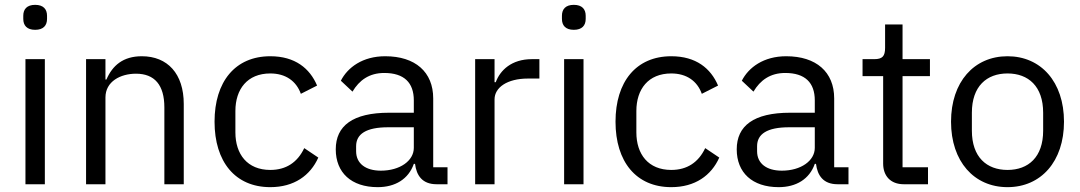

<svg xmlns="http://www.w3.org/2000/svg" viewBox="-20 -760 4456 792"><path d="M125 -637C159 -637 174 -655 174 -682V-695C174 -722 159 -740 125 -740C91 -740 76 -722 76 -695V-682C76 -655 91 -637 125 -637ZM85 0H165V-516H85Z M415 0V-358C415 -424 477 -456 541 -456C618 -456 658 -409 658 -317V0H738V-331C738 -456 671 -528 565 -528C488 -528 444 -490 419 -432H415V-516H335V0Z M1095 12C1193 12 1260 -36 1293 -110L1235 -149C1207 -90 1160 -59 1095 -59C1000 -59 951 -124 951 -214V-302C951 -392 1000 -457 1095 -457C1158 -457 1202 -426 1221 -373L1288 -407C1258 -478 1197 -528 1095 -528C950 -528 865 -423 865 -258C865 -93 950 12 1095 12Z M1826 0V-70H1767V-354C1767 -463 1693 -528 1569 -528C1476 -528 1414 -482 1386 -427L1434 -382C1462 -429 1503 -459 1565 -459C1647 -459 1687 -419 1687 -346V-295H1585C1435 -295 1365 -241 1365 -144C1365 -48 1429 12 1538 12C1610 12 1665 -21 1687 -84H1692C1698 -36 1722 0 1781 0ZM1551 -56C1489 -56 1449 -85 1449 -136V-157C1449 -207 1490 -235 1581 -235H1687V-150C1687 -97 1630 -56 1551 -56Z M2020 0V-350C2020 -399 2072 -436 2158 -436H2205V-516H2174C2090 -516 2043 -470 2025 -421H2020V-516H1940V0Z M2347 -637C2381 -637 2396 -655 2396 -682V-695C2396 -722 2381 -740 2347 -740C2313 -740 2298 -722 2298 -695V-682C2298 -655 2313 -637 2347 -637ZM2307 0H2387V-516H2307Z M2749 12C2847 12 2914 -36 2947 -110L2889 -149C2861 -90 2814 -59 2749 -59C2654 -59 2605 -124 2605 -214V-302C2605 -392 2654 -457 2749 -457C2812 -457 2856 -426 2875 -373L2942 -407C2912 -478 2851 -528 2749 -528C2604 -528 2519 -423 2519 -258C2519 -93 2604 12 2749 12Z M3480 0V-70H3421V-354C3421 -463 3347 -528 3223 -528C3130 -528 3068 -482 3040 -427L3088 -382C3116 -429 3157 -459 3219 -459C3301 -459 3341 -419 3341 -346V-295H3239C3089 -295 3019 -241 3019 -144C3019 -48 3083 12 3192 12C3264 12 3319 -21 3341 -84H3346C3352 -36 3376 0 3435 0ZM3205 -56C3143 -56 3103 -85 3103 -136V-157C3103 -207 3144 -235 3235 -235H3341V-150C3341 -97 3284 -56 3205 -56Z M3808 0V-70H3703V-446H3816V-516H3703V-659H3631V-563C3631 -528 3620 -516 3586 -516H3538V-446H3623V-85C3623 -35 3653 0 3708 0Z M4136 12C4274 12 4369 -94 4369 -258C4369 -422 4274 -528 4136 -528C3998 -528 3903 -422 3903 -258C3903 -94 3998 12 4136 12ZM4136 -59C4050 -59 3989 -112 3989 -221V-295C3989 -404 4050 -457 4136 -457C4222 -457 4283 -404 4283 -295V-221C4283 -112 4222 -59 4136 -59Z"/></svg>

Font: IBM Plex Thai Looped
Style: Regular
Weight: 400
Designer: Mike Abbink, Paul van der Laan, Pieter van Rosmalen, Ben Mitchell, Mark Frömberg
Foundry: Bold Monday
Version: Version 1.0